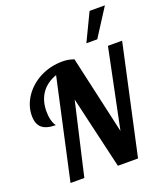

<svg xmlns="http://www.w3.org/2000/svg" viewBox="-175 -1118 1068 1237"><g transform="rotate(-20 359.0 -500.0)"><path d="M586.9 -1000H691.9L570.8 -811H496.1ZM242.7 -685.1Q173.8 -660.6 138.9 -609.6Q104 -558.6 104 -484.9Q104 -452.6 111.1 -426Q118.2 -399.4 130.9 -382.8Q66.4 -382.8 36.1 -408.9Q5.9 -435.1 5.9 -491.2Q5.9 -560.5 47.9 -622.6Q87.9 -681.6 156.7 -717.8Q227.5 -753.9 309.6 -753.9Q332.5 -753.9 349.9 -750.7Q367.2 -747.6 388.7 -740.2L509.3 -205.1L621.1 -748H718.3L555.2 0H417L301.3 -496.1L187 0H92.3Z"/></g></svg>

Font: Pattaya
Style: Regular
Weight: 400
Designer: Pablo Impallari / Thai characters Designed by Thanarat Vachiruckul and Suppakit Chalermlarp
Foundry: Pablo Impallari
Version: Version 2.001